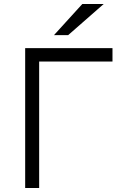

<svg xmlns="http://www.w3.org/2000/svg" viewBox="-20 -941 656 961"><path d="M106 0V-700H543V-633H176V0ZM250 -765 392 -921H499L321 -765Z"/></svg>

Font: Overpass Mono Light
Style: Regular
Weight: 300
Monospace: yes
Designer: Delve Withrington, Dave Bailey
Foundry: Delve Fonts LLC
Version: Version 4.000